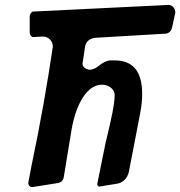

<svg xmlns="http://www.w3.org/2000/svg" viewBox="-20 -767 734 782"><path d="M396 -422C420 -422 447 -406 447 -380C447 -342 432 -278 420 -227L410 -185L376 -17C376 -13 379 -7 384 -7L458 -19C481 -23 500 -42 505 -68L551 -306C557 -336 559 -363 559 -385C559 -478 520 -521 447 -521C436 -521 427 -522 418 -519C386 -510 378 -486 347 -483C338 -482 316 -491 316 -507L327 -580C332 -599 345 -610 367 -613L656 -630C668 -632 678 -640 681 -656V-655L694 -716C694 -731 683 -746 668 -747L116 -720C108 -720 103 -711 101 -702V-635C101 -625 107 -617 115 -616L150 -618C178 -620 195 -599 195 -579V-576C174 -433 146 -271 108 -90L95 -22C95 -14 101 -5 109 -5H112L219 -22C230 -25 238 -33 240 -47L273 -248C284 -308 320 -422 396 -422Z"/></svg>

Font: Bangerz
Style: Regular
Weight: 400
Designer: vernon adams
Foundry: Vernon Adams
Version: Version 2.10;December 28, 2023;FontCreator 13.0.0.2683 64-bi